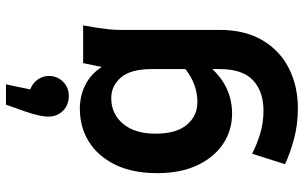

<svg xmlns="http://www.w3.org/2000/svg" viewBox="-207 -613 1016 642"><g transform="rotate(-90 301.0 -292.0)"><path d="M43 -274Q43 -357 71.5 -415Q100 -473 148.5 -503Q197 -533 259 -533Q301 -533 337.5 -515Q374 -497 398 -460L411 -522H537L529 -474Q526 -453 524 -436Q522 -419 522 -398V-65Q522 18 488 76.5Q454 135 394.5 165.5Q335 196 260 196Q205 196 157 183Q109 170 73 153L108 43Q139 59 175 70Q211 81 252 81Q316 81 353.5 46Q391 11 391 -65V-90Q329 -24 242 -24Q186 -24 141 -54Q96 -84 69.5 -140Q43 -196 43 -274ZM175 -280Q175 -211 204.5 -175.5Q234 -140 281 -140Q340 -140 391 -180V-293Q391 -363 363 -395.5Q335 -428 294 -428Q241 -428 208 -388.5Q175 -349 175 -280ZM232 -639Q232 -665 249 -715L272 -780H340L323 -699Q344 -691 356 -674Q368 -657 368 -636Q368 -609 349 -589.5Q330 -570 301 -570Q271 -570 251.5 -589.5Q232 -609 232 -639Z"/></g></svg>

Font: Radio Canada SemiBold
Style: Regular
Weight: 600
Designer: Charles Daoud, Etienne Aubert Bonn, Alexandre Saumier Demers, Jacques Le Bailly
Foundry: Radio-Canada
Version: Version 2.104; ttfautohint (v1.8.4.7-5d5b);gftools[0.9.28.de